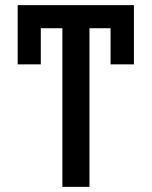

<svg xmlns="http://www.w3.org/2000/svg" viewBox="-20 -727 590 747"><path d="M501 -476.6H410.2V-617.2H328.1V0H222.7V-617.2H138.7V-476.6H48.8V-707H501Z"/></svg>

Font: Pretendard JP Medium
Style: Regular
Weight: 500
Designer: Base glyphs from Inter by Rasmus Andersson; Hangeul glyphs from Noto Sans CJK(Source Han Sans) by Jang Soo-young and Kan
Foundry: Kil Hyung-jin
Version: Version 1.309